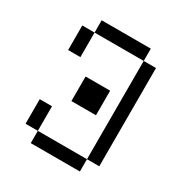

<svg xmlns="http://www.w3.org/2000/svg" viewBox="-150 -735 800 846"><g transform="rotate(30 250.0 -312.5)"><path d="M125 -62.5V0H375V-62.5ZM125 -62.5Q125 -62.5 125 -187.5H62.5Q62.5 -187.5 62.5 -62.5ZM375 -62.5H437.5Q437.5 -62.5 437.5 -562.5H375Q375 -562.5 375 -62.5ZM187.5 -375Q187.5 -375 187.5 -250H312.5Q312.5 -250 312.5 -375ZM62.5 -562.5Q62.5 -562.5 62.5 -437.5H125Q125 -437.5 125 -562.5ZM125 -562.5H375V-625H125Z"/></g></svg>

Font: UnifontExMono
Style: Regular
Weight: 500
Version: Version 15.0.06